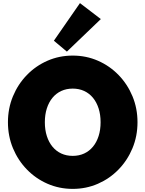

<svg xmlns="http://www.w3.org/2000/svg" viewBox="-20 -1197 934 1233"><path d="M447 16Q360.5 16 285 -17Q209.5 -50 152.5 -108.8Q95.5 -167.5 63.2 -245.2Q31 -323 31 -412Q31 -501 63.2 -578.8Q95.5 -656.5 152.5 -715.2Q209.5 -774 285 -807Q360.5 -840 447 -840Q533.5 -840 609 -807Q684.5 -774 741.5 -715.2Q798.5 -656.5 830.8 -578.8Q863 -501 863 -412Q863 -323 830.8 -245.2Q798.5 -167.5 741.5 -108.8Q684.5 -50 609 -17Q533.5 16 447 16ZM447 -196Q487.5 -196 520.5 -211.2Q553.5 -226.5 577 -255Q600.5 -283.5 613.2 -323.2Q626 -363 626 -412Q626 -461 613.2 -500.8Q600.5 -540.5 577 -569Q553.5 -597.5 520.5 -612.8Q487.5 -628 447 -628Q406.5 -628 373.5 -612.8Q340.5 -597.5 317 -569Q293.5 -540.5 280.8 -500.8Q268 -461 268 -412Q268 -363 280.8 -323.2Q293.5 -283.5 317 -255Q340.5 -226.5 373.5 -211.2Q406.5 -196 447 -196ZM409.5 -865.5 326 -935.5 493.5 -1177 627.5 -1074.5Z"/></svg>

Font: Spartan Thin Black
Style: Regular
Weight: 900
Version: Version 1.004